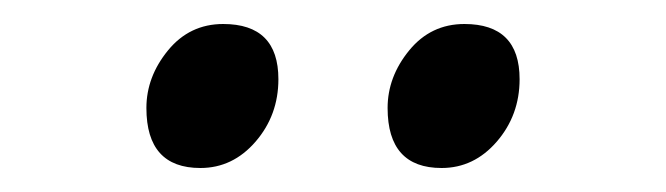

<svg xmlns="http://www.w3.org/2000/svg" viewBox="-20 -780 555 160"><path d="M348 -640Q303 -640 303 -690Q303 -716 321 -738Q339 -760 367 -760Q413 -760 413 -714Q413 -684 394 -662Q375 -640 348 -640ZM147 -640Q102 -640 102 -690Q102 -716 120 -738Q138 -760 166 -760Q212 -760 212 -714Q212 -684 193 -662Q174 -640 147 -640Z"/></svg>

Font: Bitter
Style: Italic
Weight: 400
Italic angle: -9°
Designer: Sol Matas
Foundry: Sol Matas
Version: Version 1.001